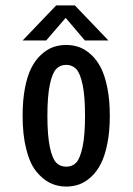

<svg xmlns="http://www.w3.org/2000/svg" viewBox="-20 -678 490 709"><path d="M380.5 -528.5H293.5L222.5 -612L150.5 -528.5H63.5L187.5 -658H256.5ZM224.5 11Q192 11 164.2 -2.8Q136.5 -16.5 113.2 -45.8Q90 -75 76.8 -127.5Q63.5 -180 63.5 -251Q63.5 -308 72.2 -353.2Q81 -398.5 96 -427.8Q111 -457 132 -476.2Q153 -495.5 175.8 -503.8Q198.5 -512 224.5 -512Q250 -512 272.8 -503.8Q295.5 -495.5 316.5 -476.2Q337.5 -457 352.5 -427.8Q367.5 -398.5 376.5 -353.2Q385.5 -308 385.5 -251Q385.5 -193.5 376.5 -148.2Q367.5 -103 352.5 -73.5Q337.5 -44 316.5 -24.8Q295.5 -5.5 272.8 2.8Q250 11 224.5 11ZM294 -251Q294 -323 285 -365.5Q276 -408 261.2 -423.2Q246.5 -438.5 224.5 -438.5Q202 -438.5 187.5 -423.2Q173 -408 164 -365.5Q155 -323 155 -251Q155 -178 164 -135.2Q173 -92.5 187.5 -77.5Q202 -62.5 224.5 -62.5Q247 -62.5 261.2 -77.2Q275.5 -92 284.8 -135Q294 -178 294 -251Z"/></svg>

Font: League Mono Condensed
Style: Regular
Weight: 400
Width: 1
Designer: Tyler Finck
Foundry: The League of Moveable Type / Tyler Finck
Version: Version 2.210